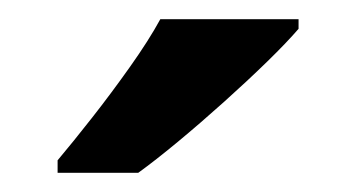

<svg xmlns="http://www.w3.org/2000/svg" viewBox="-20 -786 371 200"><path d="M291 -756Q279 -742 258.5 -722Q238 -702 213.5 -680Q189 -658 165.5 -638.5Q142 -619 124 -606H40V-619Q56 -638 76 -663.5Q96 -689 115.5 -716.5Q135 -744 147 -766H291Z"/></svg>

Font: Noto Sans Hebrew SemiBold
Style: Regular
Weight: 600
Designer: Monotype Design Team
Foundry: Monotype Imaging Inc.
Version: Version 2.003